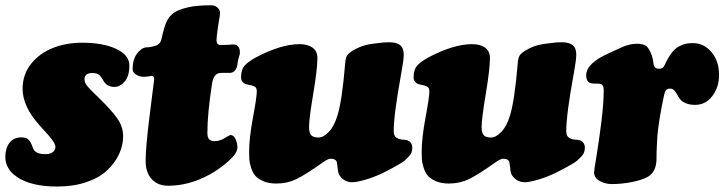

<svg xmlns="http://www.w3.org/2000/svg" viewBox="-20 -678 2723 721"><path d="M102.1 -126.5Q104.5 -118.7 108.4 -113.8Q119.1 -99.1 149.9 -99.1Q168.5 -99.1 178.2 -106.7Q188 -114.3 188 -126.5Q188 -131.8 185.1 -138.2Q182.1 -144.5 175 -153.8Q168 -163.1 162.8 -169.2Q157.7 -175.3 145.8 -188.2Q133.8 -201.2 128.9 -207Q64.9 -277.8 64.9 -344.7Q64.9 -398.4 96.9 -438.5Q128.9 -478.5 179 -498Q229 -517.6 288.1 -517.6Q366.7 -517.6 416.3 -494.4Q465.8 -471.2 465.8 -432.1Q465.8 -392.1 448.2 -371.8Q430.7 -351.6 410.2 -351.6Q380.4 -351.6 367.7 -376Q358.9 -392.6 350.1 -398.2Q341.3 -403.8 326.2 -403.8Q297.4 -403.8 297.4 -379.9Q297.4 -373.5 300 -366.9Q302.7 -360.4 310.5 -351.6Q318.4 -342.8 325.2 -335.9Q332 -329.1 347.2 -314.5Q362.3 -299.8 372.6 -289.1Q412.6 -248 427.5 -222.2Q442.4 -196.3 442.4 -166.5Q442.4 -131.8 427 -98.9Q411.6 -65.9 382.3 -38.3Q353 -10.7 304.4 5.9Q255.9 22.5 194.8 22.5Q97.7 22.5 44.9 -12.7Q0 -42.5 0 -88.9Q0 -120.6 15.4 -141.4Q30.8 -162.1 60.5 -162.1Q78.1 -162.1 86.9 -153.8Q95.7 -145.5 102.1 -126.5Z M758.8 -179.2Q758.8 -162.1 765.4 -155Q772 -147.9 787.1 -147.9Q796.9 -147.9 807.6 -151.9Q816.9 -154.3 831.5 -164.1Q842.3 -170.9 846.2 -170.9Q857.4 -170.9 864.5 -155.5Q871.6 -140.1 871.6 -124.5Q871.6 -102.5 838.1 -73Q804.7 -43.5 768.6 -23.4Q690.9 19.5 611.8 19.5Q572.8 19.5 549.8 -5.1Q526.9 -29.8 526.9 -74.7Q526.9 -126.5 543 -252.9Q559.1 -379.4 559.1 -380.9Q559.1 -393.1 549.8 -393.1Q548.3 -393.1 539.3 -391.4Q530.3 -389.6 521 -389.6Q502 -389.6 488.8 -399.4Q478 -407.2 478 -419.4Q478 -466.3 507.8 -490.7Q519 -500.5 533.7 -500.5Q545.9 -500.5 563 -505.9Q580.6 -510.7 585.4 -527.8Q593.8 -563.5 598.1 -577.6Q607.9 -608.9 625.5 -624Q645 -641.6 688 -650.9Q720.7 -658.2 772.9 -658.2Q786.6 -658.2 796.4 -649.7Q806.2 -641.1 806.2 -629.4Q806.2 -623.5 805.2 -617.2Q804.2 -610.8 802.2 -599.6Q800.3 -588.4 798.8 -578.6Q793 -537.6 793 -526.9Q793 -509.8 806.6 -509.3Q818.8 -508.8 837.4 -509.8Q839.8 -509.8 845.5 -510.5Q851.1 -511.2 855 -511.2Q880.9 -511.2 880.9 -480Q880.9 -475.1 877.7 -464.8Q874.5 -454.6 874 -452.1Q873.5 -450.2 872.3 -441.4Q871.1 -432.6 870.1 -428.7Q862.8 -404.3 842.3 -404.3H811.5Q795.4 -404.3 787.1 -393.6Q778.8 -382.8 775.9 -361.8Q758.8 -250.5 758.8 -179.2Z M1017.6 11.2Q988.8 11.2 968.5 2.2Q948.2 -6.8 938.2 -18.6Q928.2 -30.3 922.6 -49.1Q917 -67.9 916.3 -79.3Q915.5 -90.8 915.5 -107.4Q915.5 -159.2 929.9 -236.3Q944.3 -313.5 944.3 -334Q944.3 -343.8 941.9 -347.2Q940.4 -350.6 934.1 -354Q929.7 -356.4 917.5 -358.9Q905.3 -361.3 902.3 -362.3Q896 -364.7 890.1 -371.6Q885.3 -377 885.3 -389.2Q885.3 -417 899.4 -432.4Q913.6 -447.8 941.9 -462.9Q1035.6 -512.2 1104.5 -512.2Q1135.7 -512.2 1153.8 -499Q1171.9 -485.8 1171.9 -459.5Q1171.9 -418.9 1156.2 -325.4Q1140.6 -231.9 1140.6 -202.1Q1140.6 -178.7 1148.7 -170.2Q1156.7 -161.6 1175.8 -161.6Q1194.3 -161.6 1214.6 -182.6Q1234.9 -203.6 1247.1 -243.7Q1264.6 -300.8 1275.9 -436.5Q1276.9 -447.3 1277.3 -451.2Q1277.8 -455.1 1280 -462.2Q1282.2 -469.2 1286.9 -474.1Q1291.5 -479 1299.3 -484.4Q1319.8 -497.6 1340.3 -504.9Q1360.8 -512.2 1399.9 -516.1Q1420.9 -519.5 1442.9 -519.3Q1464.8 -519 1477.5 -511.7Q1496.1 -502 1496.1 -472.2Q1496.1 -452.6 1486.3 -399.9Q1458.5 -248 1458.5 -185.5Q1458.5 -167 1469.2 -160.6Q1481.4 -153.3 1498 -153.3Q1503.4 -152.8 1507.8 -151.9Q1528.3 -145 1528.3 -123Q1528.3 -113.8 1525.1 -105.2Q1522 -96.7 1512.9 -87.9Q1503.9 -79.1 1498.5 -74.2Q1493.2 -69.3 1476.8 -60.1Q1460.4 -50.8 1455.6 -48.1Q1450.7 -45.4 1431.2 -35.2Q1394.5 -16.1 1357.9 -4.9Q1321.3 6.3 1302.7 6.3Q1273.4 6.3 1255.9 -18.1Q1252.9 -22.5 1251.2 -27.6Q1249.5 -32.7 1249 -36.9Q1248.5 -41 1247.6 -50.3Q1246.6 -59.6 1245.1 -67.4Q1242.7 -82 1221.2 -82Q1211.9 -82 1191.9 -67.9Q1130.4 -23.9 1094.7 -6.3Q1059.1 11.2 1017.6 11.2Z M1665.5 11.2Q1636.7 11.2 1616.5 2.2Q1596.2 -6.8 1586.2 -18.6Q1576.2 -30.3 1570.6 -49.1Q1564.9 -67.9 1564.2 -79.3Q1563.5 -90.8 1563.5 -107.4Q1563.5 -159.2 1577.9 -236.3Q1592.3 -313.5 1592.3 -334Q1592.3 -343.8 1589.8 -347.2Q1588.4 -350.6 1582 -354Q1577.6 -356.4 1565.4 -358.9Q1553.2 -361.3 1550.3 -362.3Q1543.9 -364.7 1538.1 -371.6Q1533.2 -377 1533.2 -389.2Q1533.2 -417 1547.4 -432.4Q1561.5 -447.8 1589.8 -462.9Q1683.6 -512.2 1752.4 -512.2Q1783.7 -512.2 1801.8 -499Q1819.8 -485.8 1819.8 -459.5Q1819.8 -418.9 1804.2 -325.4Q1788.6 -231.9 1788.6 -202.1Q1788.6 -178.7 1796.6 -170.2Q1804.7 -161.6 1823.7 -161.6Q1842.3 -161.6 1862.5 -182.6Q1882.8 -203.6 1895 -243.7Q1912.6 -300.8 1923.8 -436.5Q1924.8 -447.3 1925.3 -451.2Q1925.8 -455.1 1928 -462.2Q1930.2 -469.2 1934.8 -474.1Q1939.5 -479 1947.3 -484.4Q1967.8 -497.6 1988.3 -504.9Q2008.8 -512.2 2047.9 -516.1Q2068.8 -519.5 2090.8 -519.3Q2112.8 -519 2125.5 -511.7Q2144 -502 2144 -472.2Q2144 -452.6 2134.3 -399.9Q2106.4 -248 2106.4 -185.5Q2106.4 -167 2117.2 -160.6Q2129.4 -153.3 2146 -153.3Q2151.4 -152.8 2155.8 -151.9Q2176.3 -145 2176.3 -123Q2176.3 -113.8 2173.1 -105.2Q2169.9 -96.7 2160.9 -87.9Q2151.9 -79.1 2146.5 -74.2Q2141.1 -69.3 2124.8 -60.1Q2108.4 -50.8 2103.5 -48.1Q2098.6 -45.4 2079.1 -35.2Q2042.5 -16.1 2005.9 -4.9Q1969.2 6.3 1950.7 6.3Q1921.4 6.3 1903.8 -18.1Q1900.9 -22.5 1899.2 -27.6Q1897.5 -32.7 1897 -36.9Q1896.5 -41 1895.5 -50.3Q1894.5 -59.6 1893.1 -67.4Q1890.6 -82 1869.1 -82Q1859.9 -82 1839.8 -67.9Q1778.3 -23.9 1742.7 -6.3Q1707 11.2 1665.5 11.2Z M2582 -516.1Q2623.5 -516.1 2651.9 -482.2Q2680.2 -448.2 2680.2 -397Q2680.2 -350.1 2654.8 -317.1Q2629.4 -284.2 2590.3 -284.2Q2569.3 -284.2 2554.9 -290.5Q2540.5 -296.9 2533.9 -305.7Q2527.3 -314.5 2522.5 -323.5Q2517.6 -332.5 2511.5 -338.9Q2505.4 -345.2 2496.1 -345.2Q2483.4 -345.2 2478.8 -336.2Q2474.1 -327.1 2466.3 -284.7Q2465.3 -280.3 2461.4 -258.3Q2457.5 -236.3 2456.5 -229.7Q2455.6 -223.1 2452.6 -202.4Q2449.7 -181.6 2448.7 -167.2Q2447.8 -152.8 2446.5 -129.2Q2445.3 -105.5 2445.3 -79.6Q2444.3 -31.7 2412.1 -13.7Q2390.6 -2 2352.8 5.6Q2314.9 13.2 2277.3 13.2Q2252 13.2 2231.4 1.2Q2210.9 -10.7 2210.9 -30.8Q2210.9 -38.1 2220 -92.3Q2229 -146.5 2238 -218.5Q2247.1 -290.5 2247.1 -340.3Q2247.1 -360.4 2233.4 -363.3Q2229 -364.3 2206.5 -364.3L2196.8 -366.2Q2192.4 -367.7 2189.5 -370.6Q2181.2 -378.9 2181.2 -394.5Q2181.2 -440.4 2265.1 -477.5Q2273.4 -481.4 2294.2 -491Q2314.9 -500.5 2322.5 -503.7Q2330.1 -506.8 2344 -510.3Q2357.9 -513.7 2371.1 -513.7Q2403.8 -513.7 2414.1 -497.1Q2431.2 -471.7 2434.1 -439Q2436 -419.9 2454.1 -419.9Q2463.9 -419.9 2468.8 -423.8Q2473.6 -427.7 2478 -438Q2489.3 -462.4 2501.7 -478.8Q2514.2 -495.1 2528.1 -502.9Q2542 -510.7 2554.2 -513.4Q2566.4 -516.1 2582 -516.1Z"/></svg>

Font: Cooper* Black
Style: Italic
Weight: 900
Italic angle: -7°
Designer: Owen Earl
Foundry: indestructible type*
Version: Version 0.001